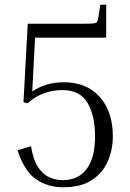

<svg xmlns="http://www.w3.org/2000/svg" viewBox="-20 -780 549 810"><path d="M403 -760H428V-621H128L116 -394Q147 -415 180.5 -424Q214 -433 248 -433Q346 -433 401 -371Q456 -309 456 -205Q456 -148 434.5 -99Q413 -50 367 -20Q321 10 246 10Q182 10 132.5 -23.5Q83 -57 54 -146L111 -163Q120 -106 140.5 -75Q161 -44 188.5 -32Q216 -20 245 -20Q310 -20 345.5 -67Q381 -114 381 -205Q381 -291 349.5 -345.5Q318 -400 242 -400Q205 -400 168 -387.5Q131 -375 96 -344L79 -349L97 -680H341Q366 -680 376.5 -681.5Q387 -683 390 -688.5Q393 -694 395 -706Z"/></svg>

Font: Inria Serif Light
Style: Regular
Weight: 300
Designer: Black Foundry Team
Foundry: Black Foundry
Version: Version 1.000; ttfautohint (v1.8.3)